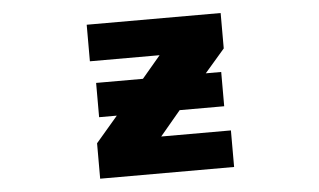

<svg xmlns="http://www.w3.org/2000/svg" viewBox="-43 -588 1085 654"><g transform="rotate(-5 500.0 -261.0)"><path d="M289.1 -207V-324.2H449.2L512.7 -399.4H274.4V-524.4H732.4V-403.3L664.1 -324.2H716.8V-207H564.5L494.1 -123H732.4V2H274.4V-119.1L349.6 -207Z"/></g></svg>

Font: Gen Shin Gothic Monospace Heavy
Style: Bold
Weight: 800
Designer: [Source Han Sans]
Ryoko NISHIZUKA  (kana & ideographs); Paul D. Hunt (Latin, Greek & Cyrillic); Wenlong ZHANG  (bopomofo
Version: Version 1.002.20150607